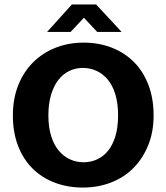

<svg xmlns="http://www.w3.org/2000/svg" viewBox="-20 -834 750 865"><path d="M357 -642Q425 -642 483 -619.5Q541 -597 583 -555Q625 -513 648.5 -452Q672 -391 672 -314Q672 -239 647.5 -179Q623 -119 580.5 -76.5Q538 -34 479.5 -11.5Q421 11 353 11Q285 11 227 -11Q169 -33 127 -74.5Q85 -116 61.5 -176.5Q38 -237 38 -314Q38 -389 62 -449.5Q86 -510 129 -553Q172 -596 230.5 -619Q289 -642 357 -642ZM198 -314Q198 -261 210.5 -221Q223 -181 245 -155Q267 -129 295.5 -116Q324 -103 357 -103Q389 -103 417.5 -116Q446 -129 467 -155Q488 -181 500 -221Q512 -261 512 -314Q512 -369 499.5 -409.5Q487 -450 465 -476Q443 -502 414.5 -515Q386 -528 353 -528Q321 -528 292.5 -514.5Q264 -501 243 -474Q222 -447 210 -407Q198 -367 198 -314ZM304 -814H413L528 -690H418L358 -754L298 -690H192Z"/></svg>

Font: Mukta Vaani ExtraBold
Style: Regular
Weight: 800
Designer: Noopur Datye, Girish Dalvi, Yashodeep Gholap, Pallavi Karambelkar
Foundry: Ek Type
Version: Version 2.538;PS 1.000;hotconv 16.6.51;makeotf.lib2.5.65220;